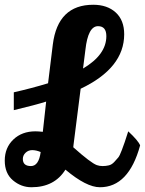

<svg xmlns="http://www.w3.org/2000/svg" viewBox="-20 -781 609 807"><path d="M387 -87Q398 -83 411.5 -83Q425 -83 437.5 -86Q450 -89 460.5 -100.5Q471 -112 477 -119Q483 -126 492 -150Q503 -178 519 -229Q561 -190 569 -170Q521 6 400 6Q343 6 255 -68Q209 6 112 6Q69 6 34.5 -23Q0 -52 0 -106Q0 -160 36 -194.5Q72 -229 129 -229Q140 -229 160 -227L174 -354Q130 -340 38 -318V-393Q113 -410 182 -431L202 -594Q223 -761 372 -761Q431 -761 466.5 -728.5Q502 -696 502 -637Q502 -495 319 -408L289 -172L288 -162Q362 -96 387 -87ZM427 -629Q427 -671 392 -671Q350 -671 339 -572L329 -493Q427 -551 427 -629ZM76 -113Q76 -83 110 -83Q143 -83 151 -142Q132 -150 115.5 -150Q99 -150 87.5 -139Q76 -128 76 -113Z"/></svg>

Font: Lily Script One
Style: Regular
Weight: 400
Designer: Julia Petretta
Foundry: Julia Petretta
Version: Version 1.002;PS 001.001;hotconv 1.0.70;makeotf.lib2.5.58329